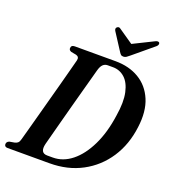

<svg xmlns="http://www.w3.org/2000/svg" viewBox="-163 -1015 1022 1134"><g transform="rotate(20 347.5 -447.5)"><path d="M-5.5 -17.5Q-5 -33 12 -39L43.5 -44.5Q56.5 -47.5 63.5 -54.5Q70.5 -61.5 74.5 -77Q81 -101 93 -144.2Q105 -187.5 119.5 -241.8Q134 -296 149.8 -353.8Q165.5 -411.5 180 -465.2Q194.5 -519 205.5 -561.2Q216.5 -603.5 222.5 -626Q228.5 -650 206.5 -656L174.5 -662Q159.5 -667.5 159.5 -679.5Q159.5 -700 182.5 -700H438.5Q524 -700 587 -662.5Q650 -625 680.2 -553.5Q710.5 -482 697 -380Q683 -266.5 626.8 -181Q570.5 -95.5 481.2 -47.8Q392 0 278 0H14.5Q-5 0 -5.5 -17.5ZM285 -38.5Q348.5 -38.5 403.8 -82.5Q459 -126.5 498.5 -207.8Q538 -289 553.5 -400Q568 -489 555.2 -547Q542.5 -605 510.8 -633.2Q479 -661.5 436.5 -661.5H403.5Q386.5 -661.5 374.2 -650Q362 -638.5 354.5 -611Q349 -591 338.5 -552Q328 -513 314.2 -463Q300.5 -413 286 -359Q271.5 -305 258 -254.2Q244.5 -203.5 233.8 -163Q223 -122.5 217 -99.5Q202 -38.5 250 -38.5ZM510.5 -762Q499.5 -752.5 491 -746.8Q482.5 -741 472 -741Q461.5 -741 455.8 -746.5Q450 -752 444 -762L375.5 -868Q367.5 -882.5 378.5 -891Q389.5 -899.5 401.5 -889L491 -827.5L615 -889Q635 -900 643.5 -891Q646 -887.5 645 -880.5Q644 -873.5 636 -866.5Z"/></g></svg>

Font: Fraunces 144pt S050 SemiBold
Style: Italic
Weight: 600
Italic angle: -16°
Version: Version 1.000; ttfautohint (v1.8.3)